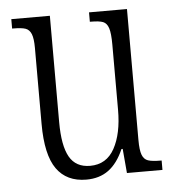

<svg xmlns="http://www.w3.org/2000/svg" viewBox="-45 -578 574 630"><g transform="rotate(-5 242.5 -263.0)"><path d="M84 -185V-435Q84 -466 78 -481Q72 -496 59 -500.5Q46 -505 19 -505H15V-536H142V-186Q142 -108 163 -71Q184 -34 231 -34Q285 -34 311.5 -82.5Q338 -131 338 -209V-424Q338 -461 332.5 -478Q327 -495 314.5 -500Q302 -505 274 -505H271V-536H396V-105Q396 -71 402 -55.5Q408 -40 421.5 -35.5Q435 -31 463 -31H466V0H349L342 -80H338Q318 -34 288 -12Q258 10 215 10Q150 10 117 -36.5Q84 -83 84 -185Z"/></g></svg>

Font: Noto Serif CondLight
Style: Regular
Weight: 300
Width: 3
Designer: Monotype Design Team
Foundry: Monotype Imaging Inc.
Version: Version 1.001